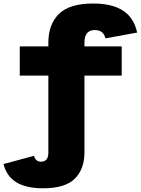

<svg xmlns="http://www.w3.org/2000/svg" viewBox="-78 -822 780 1064"><path d="M390 -586V-565H596.5V-403H390V23Q390 115 336.5 168.2Q283 221.5 160.5 221.5Q68 221.5 13.2 188.5Q-41.5 155.5 -58.5 87L110.5 41.5Q119 74 150 74Q170 74 180 61.2Q190 48.5 190 23V-403H31.5V-565H190V-586Q190 -686.5 248.2 -744.5Q306.5 -802.5 439 -802.5Q543.5 -802.5 604 -763Q664.5 -723.5 682 -641.5L506.5 -609.5Q495 -655.5 447.5 -655.5Q419.5 -655.5 404.8 -638.5Q390 -621.5 390 -586Z"/></svg>

Font: Hepta Slab ExtraLight ExtraBold
Style: Regular
Weight: 800
Version: Version 1.102